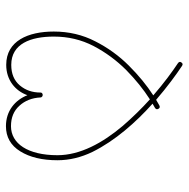

<svg xmlns="http://www.w3.org/2000/svg" viewBox="-14 -604 622 633"><g transform="rotate(90 296.5 -288.0)"><path d="M339.4 -499.5C336.9 -504.4 333 -505.4 328.1 -502.9C321.8 -499.5 315.9 -495.6 309.6 -492.2C267.1 -528.8 227.1 -558.1 197.8 -577.6C193.4 -580.6 189.5 -580.1 186.5 -575.7C183.1 -571.3 184.1 -567.4 189 -564C216.3 -545.9 254.4 -518.1 294.9 -482.9C261.7 -461.4 229 -434.6 196.8 -402.3C164.6 -370.1 137.7 -333 116.7 -291.5C95.2 -250 84.5 -204.1 84.5 -154.8C84.5 -70.3 115.2 2 194.3 2C245.1 2 280.3 -28.3 294.4 -67.9C310.5 -26.9 346.2 2.9 396.5 2.9C432.1 2.9 460 -12.7 479.5 -44.4C499 -75.7 508.8 -116.7 508.8 -167C508.8 -206.1 499.5 -244.6 481.4 -282.2C444.3 -357.4 383.3 -425.8 322.3 -480.5C326.7 -482.9 331.5 -485.8 335.9 -488.3C340.8 -491.2 341.8 -495.1 339.4 -499.5ZM301.8 -110.8C301.8 -112.3 301.3 -113.3 300.8 -114.3C299.3 -116.7 297.4 -117.7 294.9 -118.2H293.5H292C289.1 -117.7 287.1 -116.2 286.1 -113.8V-112.8C285.6 -112.3 285.6 -111.8 285.6 -110.8C285.6 -84 277.8 -61.5 262.2 -43C246.1 -23.9 223.6 -14.6 194.3 -14.6C124.5 -14.6 101.1 -79.1 101.1 -154.8C101.1 -202.1 111.3 -245.6 132.3 -286.1C153.3 -326.2 179.7 -361.8 211.4 -393.6C243.2 -424.8 275.4 -450.7 308.1 -471.7C337.9 -444.8 367.2 -415 395.5 -382.3C451.7 -315.9 492.2 -241.7 492.2 -167C492.2 -68.8 453.6 -13.7 396.5 -13.7C368.2 -13.7 345.7 -22.9 329.1 -41.5C312.5 -59.6 303.2 -83 301.8 -110.8Z"/></g></svg>

Font: Mikhak Thin
Style: Regular
Weight: 100
Designer: Amin Abedi
Version: Version 3.2